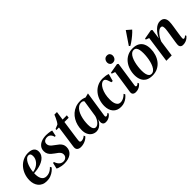

<svg xmlns="http://www.w3.org/2000/svg" viewBox="188 -1948 3095 3095"><g transform="rotate(-45 1735.5 -400.0)"><path d="M417 -93Q402 -72 372.2 -47.8Q342.5 -23.5 300.8 -6.2Q259 11 207 11Q158 11 122 -5.5Q86 -22 62.5 -50.8Q39 -79.5 27.5 -116.5Q16 -153.5 16 -194Q16 -263 38.2 -323.5Q60.5 -384 100.5 -429.8Q140.5 -475.5 194.8 -501.5Q249 -527.5 313.5 -527.5Q361 -527.5 391.5 -514Q422 -500.5 436.8 -476.5Q451.5 -452.5 451.5 -421.5Q451.5 -379 432.8 -347Q414 -315 382.5 -292.5Q351 -270 311.8 -255.5Q272.5 -241 230.8 -234Q189 -227 150.5 -226Q148.5 -191 153 -159Q157.5 -127 169.8 -102Q182 -77 203.8 -62.5Q225.5 -48 257.5 -48Q288 -48 314.2 -57.2Q340.5 -66.5 362.5 -82.5Q384.5 -98.5 402.5 -118ZM289.5 -494.5Q261 -494.5 237.5 -473Q214 -451.5 196.2 -416Q178.5 -380.5 167.2 -337.2Q156 -294 152 -251Q180.5 -254.5 207.5 -265Q234.5 -275.5 257.8 -292.2Q281 -309 298.5 -330.8Q316 -352.5 325.8 -378.5Q335.5 -404.5 335 -433.5Q335 -465.5 323.2 -480Q311.5 -494.5 289.5 -494.5Z M821.5 -405H800Q794.5 -438.5 771 -464Q747.5 -489.5 707.5 -489.5Q684.5 -489.5 665.5 -481.8Q646.5 -474 635.2 -458.5Q624 -443 624 -420Q624 -396 635.2 -376.8Q646.5 -357.5 666 -341Q685.5 -324.5 710 -307.5Q742.5 -285.5 767 -264Q791.5 -242.5 805.5 -216.2Q819.5 -190 819.5 -154Q819.5 -113.5 804 -82.8Q788.5 -52 760 -31.2Q731.5 -10.5 693 0.2Q654.5 11 609 11Q578 11 547.2 5.8Q516.5 0.5 492.8 -7.8Q469 -16 459 -23.5L483.5 -127.5H504.5Q512.5 -100.5 527.8 -76.8Q543 -53 565.8 -38.5Q588.5 -24 618.5 -24Q642 -24 661.2 -33.5Q680.5 -43 691.8 -60.8Q703 -78.5 703 -102Q703 -126.5 691.5 -145Q680 -163.5 659.5 -180Q639 -196.5 611.5 -215Q586.5 -232 563.2 -253Q540 -274 525.2 -301.8Q510.5 -329.5 510.5 -367Q510.5 -416.5 537.2 -451.5Q564 -486.5 611.8 -505.2Q659.5 -524 721.5 -524Q745.5 -524 769.5 -521.2Q793.5 -518.5 813 -514.5Q832.5 -510.5 842.5 -506.5Z M1039 -181Q1035.5 -156 1033 -136.8Q1030.5 -117.5 1029 -104Q1027.5 -90.5 1027.5 -80.5Q1027.5 -65.5 1036.8 -59Q1046 -52.5 1059 -52.5Q1081.5 -52.5 1104 -62.5Q1126.5 -72.5 1144 -89.5L1154.5 -63Q1135 -39.5 1106.8 -22.8Q1078.5 -6 1047 2.5Q1015.5 11 985 11Q945 11 921.2 -8.2Q897.5 -27.5 899.5 -65.5Q900 -71.5 901.2 -82.2Q902.5 -93 904.5 -108.2Q906.5 -123.5 909.5 -143.5Q912.5 -163.5 916 -188L955 -464H896L900 -486L971 -515.5Q984.5 -529.5 999.5 -555.8Q1014.5 -582 1027.8 -611.2Q1041 -640.5 1049.5 -662.5H1108L1086.5 -512.5H1183.5L1176.5 -464H1079.5Z M1607 -86Q1604 -65.5 1609.2 -58Q1614.5 -50.5 1625 -50.5Q1634.5 -50.5 1646.2 -56.8Q1658 -63 1670.5 -77.5L1682 -55Q1672 -41.5 1653.8 -26Q1635.5 -10.5 1610 0.2Q1584.5 11 1552.5 11Q1515.5 11 1500 -10.8Q1484.5 -32.5 1488 -65L1495 -111.5Q1483.5 -81.5 1460.5 -53.5Q1437.5 -25.5 1407 -7.2Q1376.5 11 1340.5 11Q1296.5 11 1260.8 -10.5Q1225 -32 1204.2 -73.5Q1183.5 -115 1183.5 -175.5Q1183.5 -229 1196.8 -280Q1210 -331 1236 -375.2Q1262 -419.5 1300 -453Q1338 -486.5 1388 -505.8Q1438 -525 1499 -525Q1528.5 -525 1553.8 -518.8Q1579 -512.5 1600 -502.5L1673.5 -521.5ZM1543.5 -470.5Q1538.5 -480.5 1526 -488Q1513.5 -495.5 1494 -495.5Q1455.5 -495.5 1426.2 -475Q1397 -454.5 1376 -420Q1355 -385.5 1341.8 -342.5Q1328.5 -299.5 1322.2 -254Q1316 -208.5 1316 -166.5Q1316 -121 1324.2 -94.2Q1332.5 -67.5 1346.8 -56Q1361 -44.5 1379 -44.5Q1396.5 -44.5 1414.5 -54.8Q1432.5 -65 1448.8 -83.8Q1465 -102.5 1478.2 -127.5Q1491.5 -152.5 1499 -181Z M1899 11Q1812.5 11 1764 -43.8Q1715.5 -98.5 1715.5 -192.5Q1715.5 -255 1735 -314.5Q1754.5 -374 1792.2 -421.5Q1830 -469 1885.5 -497.2Q1941 -525.5 2012.5 -525.5Q2040.5 -525.5 2074 -520.5Q2107.5 -515.5 2132 -505L2097.5 -380.5L2069 -381Q2056.5 -423 2046.2 -447.2Q2036 -471.5 2024.2 -481.8Q2012.5 -492 1994.5 -492Q1968.5 -492 1943.2 -470.2Q1918 -448.5 1897.2 -409.2Q1876.5 -370 1864.2 -316.5Q1852 -263 1852.5 -199Q1852.5 -149.5 1863.2 -115.5Q1874 -81.5 1894.5 -63.8Q1915 -46 1944 -46Q1969.5 -46 1993.2 -55Q2017 -64 2037.8 -78.8Q2058.5 -93.5 2074.5 -111L2088.5 -86Q2071 -63 2044 -40.8Q2017 -18.5 1980.8 -3.8Q1944.5 11 1899 11Z M2234.5 11Q2215 11 2198.8 4.2Q2182.5 -2.5 2174 -17.8Q2165.5 -33 2168.5 -58Q2170 -67.5 2174.2 -95.5Q2178.5 -123.5 2184.8 -164.5Q2191 -205.5 2198.2 -254.2Q2205.5 -303 2213 -354.8Q2220.5 -406.5 2227 -455L2169 -476L2172 -495.5L2339 -524.5L2359 -509.5L2296 -83.5Q2293.5 -64.5 2299 -57.8Q2304.5 -51 2313.5 -51Q2324 -51 2334.2 -56.5Q2344.5 -62 2359 -77L2370 -54Q2358.5 -39 2339.5 -24Q2320.5 -9 2294.2 1Q2268 11 2234.5 11ZM2308.5 -587Q2278 -587 2260.8 -606.5Q2243.5 -626 2243.5 -652.5Q2244 -689 2264.8 -713.5Q2285.5 -738 2321.5 -738Q2355.5 -738 2372 -718Q2388.5 -698 2388.5 -673Q2388.5 -637 2367.8 -612Q2347 -587 2308.5 -587Z M2695 -527Q2764 -527 2809 -501.5Q2854 -476 2876 -428.8Q2898 -381.5 2898 -315.5Q2898 -251.5 2879.5 -192.5Q2861 -133.5 2824.8 -87.2Q2788.5 -41 2735.5 -14.2Q2682.5 12.5 2614 12.5Q2545.5 12.5 2500.5 -13.2Q2455.5 -39 2433.8 -86.5Q2412 -134 2411.5 -197.5Q2411.5 -263.5 2430.5 -322.8Q2449.5 -382 2486 -428Q2522.5 -474 2575.2 -500.5Q2628 -527 2695 -527ZM2689 -496Q2658.5 -496 2634.8 -475.2Q2611 -454.5 2594 -419.8Q2577 -385 2566 -342Q2555 -299 2549.8 -254Q2544.5 -209 2544.5 -168.5Q2544.5 -121.5 2552.8 -88Q2561 -54.5 2578.2 -36.5Q2595.5 -18.5 2622 -18.5Q2652 -18.5 2675.5 -39.2Q2699 -60 2716 -95Q2733 -130 2744 -173Q2755 -216 2760.2 -260.8Q2765.5 -305.5 2765.5 -345.5Q2765.5 -389.5 2759 -423.2Q2752.5 -457 2736 -476.5Q2719.5 -496 2689 -496ZM2679.5 -595.5 2827 -813 2905.5 -745Q2892.5 -730 2874 -712.2Q2855.5 -694.5 2833.2 -675.8Q2811 -657 2787.5 -639.2Q2764 -621.5 2741 -606Q2718 -590.5 2698 -579.5Z M3109 -341Q3124.5 -376 3146.2 -408.8Q3168 -441.5 3194.8 -468Q3221.5 -494.5 3252.2 -510Q3283 -525.5 3317 -525.5Q3368.5 -525.5 3394.8 -495.2Q3421 -465 3421 -413Q3421 -390.5 3417.8 -362Q3414.5 -333.5 3409.5 -302.2Q3404.5 -271 3399.5 -239.5Q3395.5 -211.5 3390.5 -180.8Q3385.5 -150 3382 -123.2Q3378.5 -96.5 3377.5 -80Q3377.5 -63.5 3382.2 -57.2Q3387 -51 3395 -51Q3404 -51 3415.8 -57Q3427.5 -63 3441.5 -77L3452.5 -55.5Q3442 -42 3422.8 -26.5Q3403.5 -11 3376 0Q3348.5 11 3311.5 11Q3294.5 11 3280.2 4.5Q3266 -2 3257.8 -15.5Q3249.5 -29 3249.5 -50Q3250 -60.5 3252 -79.8Q3254 -99 3257.8 -123.2Q3261.5 -147.5 3265.8 -173.8Q3270 -200 3273.5 -223.5Q3277.5 -248.5 3281.2 -272.8Q3285 -297 3288.2 -319Q3291.5 -341 3293.2 -359.5Q3295 -378 3295 -390.5Q3294.5 -410 3291 -422.2Q3287.5 -434.5 3279 -440.5Q3270.5 -446.5 3255 -446.5Q3236.5 -446.5 3214.5 -432Q3192.5 -417.5 3170.8 -393Q3149 -368.5 3130.5 -338.2Q3112 -308 3100 -276L3061.5 0H2939L3002.5 -454.5L2946 -476L2949 -495.5L3112 -524.5L3131.5 -510Z"/></g></svg>

Font: Merriweather 120pt SemiBold
Style: Italic
Weight: 600
Italic angle: -7.8°
Version: Version 2.101